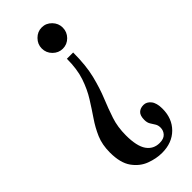

<svg xmlns="http://www.w3.org/2000/svg" viewBox="-237 -607 802 802"><g transform="rotate(-45 164.0 -206.0)"><path d="M206 -569Q231.5 -569 249.8 -550.2Q268 -531.5 268 -506.5Q268 -480.5 249.8 -462Q231.5 -443.5 206 -443.5Q181 -443.5 162.5 -462Q144 -480.5 144 -506.5Q144 -531.5 162.5 -550.2Q181 -569 206 -569ZM225 -402Q225 -325.5 211.5 -271.2Q198 -217 180.5 -174.5Q163 -132 149.5 -91.2Q136 -50.5 136 -1.5Q136 62.5 156.5 91.8Q177 121 213.5 121Q238 121 249.8 108.2Q261.5 95.5 261.5 78Q261.5 64 255.2 54.2Q249 44.5 242.5 34Q236 23.5 236 7.5Q236 -18 247.5 -28.8Q259 -39.5 277.5 -39.5Q296 -39.5 309.5 -22.8Q323 -6 323 28Q323 85.5 286.8 121.5Q250.5 157.5 191.5 157.5Q157.5 157.5 122 144.2Q86.5 131 62.2 97.2Q38 63.5 38 2Q38 -44 53.2 -79.5Q68.5 -115 90.8 -147.5Q113 -180 135.2 -215.5Q157.5 -251 172.8 -296Q188 -341 188 -402Z"/></g></svg>

Font: Imbue 10pt SemiBold
Style: Regular
Weight: 600
Designer: Tyler Finck
Foundry: Etcetera Type Company
Version: Version 1.102; ttfautohint (v1.8.3)